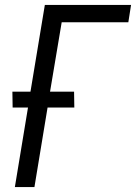

<svg xmlns="http://www.w3.org/2000/svg" viewBox="-20 -755 549 775"><path d="M40 0 93 -321H31L30 -385H103L161 -735H509L498 -665H229L182 -385H279L280 -321H172L119 0Z"/></svg>

Font: Iosevka SS18
Style: Italic
Weight: 400
Italic angle: -9°
Monospace: yes
Designer: Belleve Invis
Foundry: Belleve Invis
Version: Version 25.1.1; ttfautohint (v1.8.4)